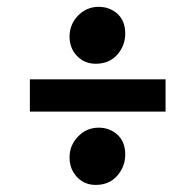

<svg xmlns="http://www.w3.org/2000/svg" viewBox="-20 -535 570 559"><path d="M67 -210V-304.1H462V-210ZM258.7 3.4Q226 3.4 204.3 -19.5Q182.5 -42.4 182.5 -77.1Q182.5 -111.9 207.3 -137.6Q232.2 -163.3 267.2 -163.3Q299.5 -163.3 322.1 -142.7Q344.6 -122.1 344.6 -85Q344.6 -49.8 321.2 -23.2Q297.7 3.4 258.7 3.4ZM258.7 -349.4Q226 -349.4 204.3 -372Q182.5 -394.5 182.5 -428.6Q182.5 -464.1 207.3 -489.6Q232.2 -515.1 267.2 -515.1Q299.5 -515.1 322.1 -494.6Q344.6 -474.1 344.6 -437.2Q344.6 -401.8 321.2 -375.6Q297.7 -349.4 258.7 -349.4Z"/></svg>

Font: Faustina Light
Style: Regular
Weight: 300
Designer: Alfonso Garcia
Foundry: http://www.omnibus-type.com
Version: Version 1.200